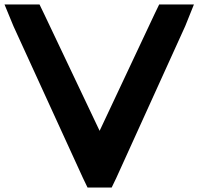

<svg xmlns="http://www.w3.org/2000/svg" viewBox="-72 -790 888 860"><path d="M-11.8 -673 -51.8 -770H105L125.8 -727L374.2 -204L620.2 -727L641 -770H796.6L757.6 -673L448.9 7L428.2 50H320.1L299.4 7Z"/></svg>

Font: Nordica Plus
Style: NordicaClassicRgExt
Weight: 500
Version: Version 1.01